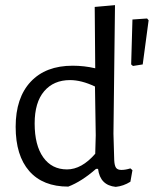

<svg xmlns="http://www.w3.org/2000/svg" viewBox="-20 -722 599 748"><path d="M425 -98 422 -201 428 -702 349 -695 351 -456C322.3 -462.7 293 -466 263 -466C193 -466 138.5 -445.2 99.5 -403.5C60.5 -361.8 41 -303.3 41 -228C41 -153.3 58.7 -95.8 94 -55.5C129.3 -15.2 180 5 246 5C280.7 -8.3 316.7 -31.3 354 -64H362C367.3 -21.3 390.3 2 431 6C451 4 470 -2.7 488 -14L496 -59L488 -66C475.3 -62 463.7 -60 453 -60C443 -60 436 -62.8 432 -68.5C428 -74.2 425.7 -84 425 -98ZM536 -471 559 -643 553 -650 496 -646 491 -471 498 -465ZM152 -366.5C176.7 -395.5 210.3 -410 253 -410C282.3 -410 314.7 -401.7 350 -385L353 -195L351 -123C315.7 -82.3 279 -62 241 -62C201.7 -62 170.8 -77.7 148.5 -109C126.2 -140.3 115 -184.3 115 -241C115 -295.7 127.3 -337.5 152 -366.5Z"/></svg>

Font: Alegreya Sans
Style: Regular
Weight: 400
Designer: Juan Pablo del Peral
Foundry: Huerta Tipografica
Version: Version 1.000;PS 001.000;hotconv 1.0.70;makeotf.lib2.5.58329